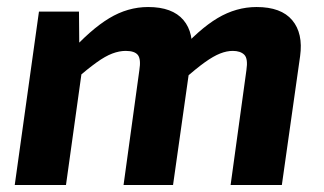

<svg xmlns="http://www.w3.org/2000/svg" viewBox="-20 -527 923 547"><path d="M205 -494 206 -380 219 -366 168 0H22L91 -494ZM402 -507Q471 -507 502.5 -470Q534 -433 525 -367L473 0H332L377 -327Q382 -358 373 -370Q364 -382 338 -382Q320 -382 300 -374.5Q280 -367 255 -349Q230 -331 195 -301L176 -374Q238 -443 291 -475Q344 -507 402 -507ZM711 -507Q781 -507 812.5 -469.5Q844 -432 835 -367L783 0H637L682 -327Q687 -360 676 -371Q665 -382 643 -382Q626 -382 607 -374.5Q588 -367 563.5 -349.5Q539 -332 504 -301L485 -374Q547 -444 600 -475.5Q653 -507 711 -507Z"/></svg>

Font: Exo 2
Style: Bold Italic
Weight: 700
Italic angle: -8°
Designer: Natanael Gama
Foundry: Natanael Gama
Version: Version 2.010